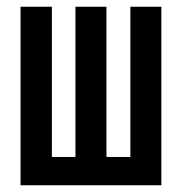

<svg xmlns="http://www.w3.org/2000/svg" viewBox="-20 -550 540 570"><path d="M41 0H459V-530H367V-84H296V-530H204V-84H134V-530H41Z"/></svg>

Font: Iosevka SS08 Medium
Style: Regular
Weight: 500
Monospace: yes
Designer: Belleve Invis
Foundry: Belleve Invis
Version: Version 3.4.3; ttfautohint (v1.8.3)